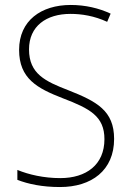

<svg xmlns="http://www.w3.org/2000/svg" viewBox="-20 -744 529 774"><path d="M440 -184C440 -298 370 -335 256 -380C163 -416 97 -446 97 -545C97 -639 167 -688 264 -688C309 -688 360 -680 412 -656L426 -689C379 -711 324 -724 265 -724C146 -724 57 -661 57 -543C57 -427 130 -388 233 -348C343 -306 401 -275 401 -183C401 -80 328 -26 223 -26C157 -26 96 -40 50 -59V-19C94 -2 150 10 222 10C349 10 440 -57 440 -184Z"/></svg>

Font: Noto Sans Gurmukhi UI SemiCondensed ExtraLight
Style: Regular
Weight: 200
Width: 4
Designer: Jelle Bosma - Monotype Design Team
Foundry: Monotype Imaging Inc.
Version: Version 2.004